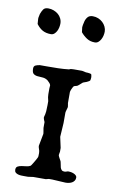

<svg xmlns="http://www.w3.org/2000/svg" viewBox="-79 -707 462 755"><g transform="rotate(10 152.5 -329.0)"><path d="M33.7 -14.2Q33.7 -23.9 40 -27.6Q46.4 -31.2 55.7 -32.7Q64.9 -34.2 74.7 -35.2Q84.5 -36.1 91.3 -40.5Q91.8 -41 92.3 -42Q93.8 -43.5 93.8 -43.9Q95.2 -45.9 97.9 -50.3Q100.6 -54.7 103.3 -59.3Q106 -64 108.4 -68.1Q110.8 -72.3 111.3 -73.7Q113.8 -77.6 114.3 -81.8Q114.7 -85.9 114.7 -94.7Q114.7 -100.1 113.8 -103.5Q112.8 -106.9 111.8 -109.9Q110.8 -112.8 109.9 -116Q108.9 -119.1 108.9 -123.5L118.2 -172.4Q118.2 -174.3 117.4 -179Q116.7 -183.6 114.7 -195.3V-218.8Q113.8 -220.2 111.3 -226.8Q108.9 -233.4 108.9 -237.3Q112.8 -249.5 113.8 -261.5Q114.7 -273.4 114.7 -286.1V-302.2L111.3 -317.4Q110.4 -323.2 110.4 -329.3Q110.4 -335.4 110.4 -341.3Q110.4 -346.7 110.4 -352.5Q110.4 -358.4 111.3 -364.7Q110.4 -370.1 105 -375.2Q99.6 -380.4 97.2 -382.8Q87.4 -389.6 76.4 -390.1Q65.4 -390.6 55.9 -391.6Q46.4 -392.6 40 -397.7Q33.7 -402.8 33.7 -418.9Q33.7 -428.7 42 -431.9Q50.3 -435.1 58.1 -436H85.9Q108.4 -436 130.1 -436.5Q151.9 -437 173.8 -439.5Q177.2 -441.9 182.1 -442.4Q187 -442.9 192.4 -442.9H224.6Q225.6 -442.9 228.3 -442.4Q231 -441.9 233.9 -441.2Q236.8 -440.4 239.3 -439.9Q241.7 -439.5 242.2 -439.5Q249 -439.5 256.3 -438.2Q263.7 -437 263.7 -433.1Q264.2 -430.7 264.6 -428.5Q265.1 -426.3 265.1 -423.8Q265.1 -420.9 264.6 -417.7Q264.2 -414.6 263.7 -412.1Q262.7 -409.7 259 -407.5Q255.4 -405.3 251 -403.3Q246.6 -401.4 242.2 -400.1Q237.8 -398.9 236.3 -397.9L218.8 -382.8Q214.8 -380.4 209 -379.4Q203.1 -378.4 200.7 -373.5Q200.2 -372.6 198 -368.2Q195.8 -363.8 194.8 -361.3Q194.3 -360.4 193.4 -356.4Q192.9 -354.5 192.4 -353V-308.1Q192.4 -307.1 193.4 -303Q194.3 -298.8 194.8 -293Q194.8 -292 193.8 -288.6Q192.9 -285.2 191.7 -281.2Q190.4 -277.3 189.7 -273.9Q189 -270.5 189 -269.5V-228L185.5 -172.4L194.8 -129.4V-114.7Q194.8 -113.8 193.6 -108.4Q192.4 -103 192.4 -100.6Q192.4 -99.1 194.1 -95.5Q195.8 -91.8 198 -87.9Q200.2 -84 202.1 -80.6Q204.1 -77.1 204.1 -76.2Q205.6 -71.8 206.3 -65.7Q207 -59.6 208.7 -54Q210.4 -48.3 214.1 -44.4Q217.8 -40.5 224.6 -40.5Q230 -40.5 233.9 -42.2Q237.8 -43.9 242.2 -43.9Q245.6 -43.9 251.2 -43Q256.8 -42 262.2 -39.8Q267.6 -37.6 271.5 -33.9Q275.4 -30.3 275.4 -25.4Q275.4 -17.6 271.7 -12.5Q268.1 -7.3 262.5 -4.2Q256.8 -1 250 0.2Q243.2 1.5 237.3 1.5L184.1 -1.5H170.4Q169.4 -1.5 164.6 0Q159.7 1.5 158.7 1.5H108.9L87.9 4.4H72.8Q67.4 4.4 60.8 4.2Q54.2 3.9 48.1 2.2Q42 0.5 37.8 -3.4Q33.7 -7.3 33.7 -14.2ZM19.5 -614.3Q19.5 -619.6 20.8 -624.3Q22 -628.9 22.9 -634.3Q26.9 -645.5 32.5 -653.6Q38.1 -661.6 52.2 -661.6Q63.5 -661.6 73.7 -657.7Q84 -653.8 91.8 -647.2Q99.6 -640.6 104.2 -631.1Q108.9 -621.6 108.9 -610.8Q108.9 -604 107.2 -595.7Q105.5 -587.4 101.8 -580.3Q98.1 -573.2 92.5 -568.4Q86.9 -563.5 79.1 -563.5Q59.6 -563.5 45.9 -571Q32.2 -578.6 21 -593.8ZM195.8 -611.8Q195.8 -616.2 197 -621.3Q198.2 -626.5 199.2 -630.9Q201.2 -643.1 208.3 -652.3Q215.3 -661.6 229.5 -661.6Q241.2 -661.6 251.5 -657.5Q261.7 -653.3 269.3 -646.2Q276.9 -639.2 281.5 -629.6Q286.1 -620.1 286.1 -609.9Q286.1 -602.5 284.2 -594Q282.2 -585.4 278.3 -578.4Q274.4 -571.3 268.6 -566.4Q262.7 -561.5 254.9 -561.5Q235.8 -561.5 222.2 -570.6Q208.5 -579.6 198.2 -592.3Z"/></g></svg>

Font: IM FELL English SC
Style: Regular
Weight: 400
Designer: Igino Marini
Foundry: Igino Marini
Version: 3.00